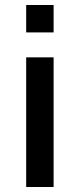

<svg xmlns="http://www.w3.org/2000/svg" viewBox="-20 -750 320 770"><path d="M85 -620V-730H195V-620ZM85 0V-520H195V0Z"/></svg>

Font: M PLUS 1 Thin Medium
Style: Regular
Weight: 500
Version: Version 1.001